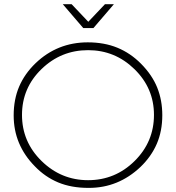

<svg xmlns="http://www.w3.org/2000/svg" viewBox="-20 -910 856 934"><path d="M412.5 4H409.5Q327 4 263.2 -22.5Q199.5 -49 149.5 -101Q46.5 -205.5 46.5 -348.5Q46.5 -426.5 73.2 -489Q100 -551.5 153 -602.5Q259 -704 407 -704Q487.5 -704 551.2 -677.8Q615 -651.5 666 -600Q720 -545.5 744.8 -484Q769.5 -422.5 769.5 -349.5Q769.5 -272.5 742.8 -210.5Q716 -148.5 663.5 -98Q556 4 412.5 4ZM408.5 -33.5Q540.5 -33.5 634.8 -126.8Q729 -220 729 -351Q729 -481 634.2 -573.5Q539.5 -666 408.5 -666Q277 -666 182 -574Q87 -482 87 -351Q87 -220 182.2 -126.8Q277.5 -33.5 408.5 -33.5ZM434.5 -773.5H385L285.5 -889.5H328.5L409.5 -804L490.5 -889.5H534Z"/></svg>

Font: Argentum Novus ExtraLight
Style: Regular
Weight: 250
Designer: Julieta Ulanovsky (font) & Cristiano Sobral (main changes)
Foundry: Julieta Ulanovsky (font) & Cristiano Sobral (main changes)
Version: Version 3.00;November 27, 2020;FontCreator 13.0.0.2655 64-bi